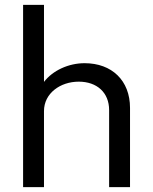

<svg xmlns="http://www.w3.org/2000/svg" viewBox="-20 -770 628 790"><path d="M328 -510C262 -510 197 -480 161 -433V-750H75V0H161V-313C161 -386 228 -434 304 -434C379 -434 429 -389 429 -317V0H515V-326C515 -439 440 -510 328 -510Z"/></svg>

Font: Oakes
Style: Regular
Weight: 400
Designer: Samuel Oakes
Foundry: Samuel Oakes
Version: Version 1.003;PS 001.003;hotconv 1.0.88;makeotf.lib2.5.64775